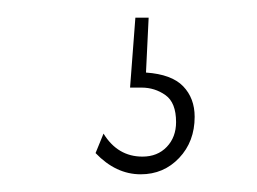

<svg xmlns="http://www.w3.org/2000/svg" viewBox="-20 -20 290 217"><path d="M139 177Q111 177 88 153L97 131Q113 157 141 157Q158 157 168.5 146Q179 135 179 118Q179 96 167 87.5Q155 79 140 79H127L133 0H148L145 62Q174 64 187 77.5Q200 91 200 112Q200 140 182.5 158.5Q165 177 139 177Z"/></svg>

Font: Inconsolata UltraCondensed ExtraLight
Style: Regular
Weight: 200
Width: 1
Monospace: yes
Designer: Raph Levien, Cyreal, Brenton Simpson
Foundry: Raph Levien, Cyreal, Google
Version: Version 3.100; ttfautohint (v1.8.4.7-5d5b)